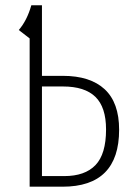

<svg xmlns="http://www.w3.org/2000/svg" viewBox="-20 -704 500 724"><path d="M216.8 -418Q320.3 -418 374.8 -367.4Q429.2 -316.9 429.2 -214.8Q429.2 0 215.8 0H91.8V-559.1L50.8 -590.8Q82 -627 98.1 -684.1H138.2V-418ZM222.2 -40Q300.3 -40 340.1 -81.5Q379.9 -123 379.9 -215.8Q379.9 -299.8 339.6 -338.9Q299.3 -377.9 217.8 -377.9H138.2V-40Z"/></svg>

Font: Fira Sans Compressed ExtraLight
Style: Regular
Weight: 250
Width: 1
Designer: Carrois Corporate & Edenspiekermann AG
Foundry: Carrois Corporate GbR & Edenspiekermann AG
Version: Version 4.203;PS 004.203;hotconv 1.0.88;makeotf.lib2.5.64775